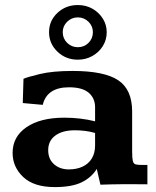

<svg xmlns="http://www.w3.org/2000/svg" viewBox="-20 -743 627 774"><path d="M200.7 11.2Q116.7 11.2 73.7 -29.3Q30.8 -69.8 30.8 -126.5Q30.8 -191.9 86.7 -230.2Q142.6 -268.6 239.7 -268.6Q271.5 -268.6 303.2 -264.9Q335 -261.2 363.3 -253.9V-310.1Q363.3 -347.2 337.6 -369.1Q312 -391.1 258.3 -391.1Q169.4 -391.1 152.3 -320.3L71.8 -327.6L74.7 -425.3Q88.9 -432.1 140.6 -444.6Q192.4 -457 272.9 -457Q399.9 -457 456.3 -419.7Q512.7 -382.3 512.7 -293.5V-132.8Q512.7 -106 515.4 -94.5Q518.1 -83 526.1 -80.6Q534.2 -78.1 550.8 -78.1H574.2V0Q569.3 0 549.1 -0.2Q528.8 -0.5 507.3 -0.5Q485.8 -0.5 478 -0.5Q450.7 0 431.4 0.2Q412.1 0.5 384.8 1.5L370.1 -62Q349.1 -27.8 309.6 -8.3Q270 11.2 200.7 11.2ZM257.3 -60.1Q289.1 -60.1 313 -71.3Q336.9 -82.5 350.1 -104.2Q363.3 -126 363.3 -156.7V-207Q342.8 -212.9 322.8 -215.3Q302.7 -217.8 282.2 -217.8Q231.4 -217.8 202.9 -196.5Q174.3 -175.3 174.3 -137.7Q174.3 -101.6 198 -80.8Q221.7 -60.1 257.3 -60.1ZM293.9 -502.4Q245.1 -502.4 211.4 -534.9Q177.7 -567.4 177.7 -613.3Q177.7 -659.2 211.4 -690.9Q245.1 -722.7 293.9 -722.7Q326.7 -722.7 352.8 -707.8Q378.9 -692.9 394.5 -668Q410.2 -643.1 410.2 -613.3Q410.2 -582 394.3 -556.9Q378.4 -531.7 352.1 -517.1Q325.7 -502.4 293.9 -502.4ZM293.9 -552.7Q319.3 -552.7 336.9 -570.3Q354.5 -587.9 354.5 -613.3Q354.5 -637.7 336.7 -655.3Q318.8 -672.9 293.9 -672.9Q268.6 -672.9 250.7 -655.3Q232.9 -637.7 232.9 -613.3Q232.9 -587.9 250.7 -570.3Q268.6 -552.7 293.9 -552.7Z"/></svg>

Font: Kameron
Style: Bold
Weight: 700
Designer: Vernon Adams
Foundry: Vernon Adams
Version: Version 1.100